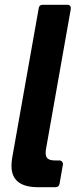

<svg xmlns="http://www.w3.org/2000/svg" viewBox="-20 -783 342 803"><path d="M229 -14Q226 0 212 0H140Q28 0 28 -89Q28 -105 31 -123L142 -749Q144 -763 159 -763H261Q278 -763 276 -745L173 -163Q171 -156 171 -143Q171 -126 180.5 -119Q190 -112 210 -112H228Q235 -112 239.5 -107Q244 -102 243 -94Z"/></svg>

Font: Open Sauce Two
Style: Bold Italic
Weight: 700
Italic angle: -10°
Designer: Alfredo Marco Pradil
Foundry: Creative Sauce Fz LLC
Version: Version 1.477